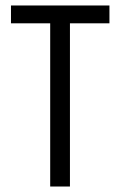

<svg xmlns="http://www.w3.org/2000/svg" viewBox="-20 -680 438 700"><path d="M163 0V-595H20V-660H379V-595H235V0Z"/></svg>

Font: Bricolage Grotesque 12pt Condensed Light
Style: Regular
Weight: 300
Width: 3
Designer: Mathieu Triay
Foundry: Atelier Triay
Version: Version 1.001; ttfautohint (v1.8.4.7-5d5b);gftools[0.9.33.de